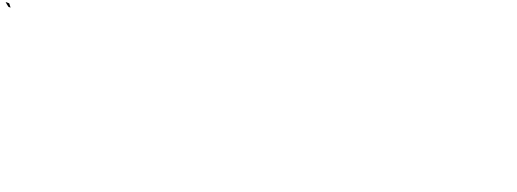

<svg xmlns="http://www.w3.org/2000/svg" viewBox="620 -4587 20979 7787"><g transform="rotate(20 11109.0 -693.5)"><path d="M428 -621V-624C375 -686 339 -732 317 -766H162C198 -732 299 -648 339 -621Z"/></g></svg>

Font: Passageway
Style: Light
Weight: 700
Foundry: Ascender Corporation
Version: Version 1.11